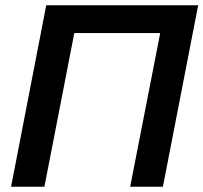

<svg xmlns="http://www.w3.org/2000/svg" viewBox="-20 -708 771 728"><path d="M261.7 -582.5 148.4 0H22L155.3 -688H731.4L597.7 0H473.6L587.4 -582.5Z"/></svg>

Font: Arimo SemiBold
Style: Italic
Weight: 600
Italic angle: -12°
Version: Version 1.33